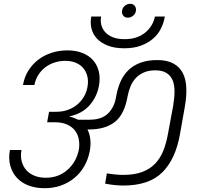

<svg xmlns="http://www.w3.org/2000/svg" viewBox="-20 -1003 1092 1010"><path d="M215 -13Q167 -13 129.5 -27.5Q92 -42 68 -68.5Q44 -95 34 -132Q24 -169 32 -214H93Q87 -182 94 -155Q101 -128 118 -108.5Q135 -89 161.5 -78.5Q188 -68 221 -68Q288 -68 335 -109.5Q382 -151 395 -217Q399 -242 395 -267.5Q391 -293 376.5 -313.5Q362 -334 335 -347Q308 -360 266 -360H228L238 -415H276Q312 -415 341 -426.5Q370 -438 390.5 -456.5Q411 -475 423.5 -498Q436 -521 440 -545Q446 -578 439 -603.5Q432 -629 416.5 -646.5Q401 -664 377 -673.5Q353 -683 324 -683Q295 -683 268 -674.5Q241 -666 219 -649.5Q197 -633 182 -609.5Q167 -586 161 -556H101Q108 -598 129.5 -632Q151 -666 182 -689.5Q213 -713 252 -725.5Q291 -738 335 -738Q378 -738 412 -725Q446 -712 468 -688Q490 -664 499 -630Q508 -596 501 -554Q490 -493 451 -449Q412 -405 346 -391V-389Q359 -387 370 -382.5Q381 -378 391 -373H450Q476 -373 499 -379Q522 -385 540 -399Q558 -413 571.5 -436.5Q585 -460 591 -495Q598 -537 613.5 -572.5Q629 -608 655 -633.5Q681 -659 718.5 -673Q756 -687 807 -687Q859 -687 892 -669Q925 -651 941.5 -619Q958 -587 960 -541Q962 -495 952 -440L927 -299Q904 -166 834 -96.5Q764 -27 629 -27Q606 -27 582.5 -29.5Q559 -32 533 -37L542 -91Q567 -87 589 -85Q611 -83 629 -83Q686 -83 727 -98Q768 -113 795.5 -141.5Q823 -170 839 -210Q855 -250 864 -301L891 -447Q898 -489 898 -523.5Q898 -558 887.5 -582Q877 -606 855 -619.5Q833 -633 797 -633Q762 -633 737 -622Q712 -611 694.5 -592.5Q677 -574 666.5 -548.5Q656 -523 651 -495Q634 -400 583.5 -361Q533 -322 449 -322H440Q452 -299 455 -270.5Q458 -242 453 -212Q445 -167 424 -130Q403 -93 371.5 -67Q340 -41 300.5 -27Q261 -13 215 -13ZM634 -749Q582 -749 546 -763.5Q510 -778 489 -801Q468 -824 461 -854Q454 -884 460 -916H512Q508 -895 512.5 -874Q517 -853 532 -835.5Q547 -818 572.5 -807.5Q598 -797 636 -797Q673 -797 701 -807.5Q729 -818 748.5 -835.5Q768 -853 779.5 -874Q791 -895 795 -916H847Q842 -884 827 -853.5Q812 -823 785.5 -800Q759 -777 721.5 -763Q684 -749 634 -749ZM652 -910Q637 -910 628.5 -920.5Q620 -931 622 -946Q624 -962 636.5 -972.5Q649 -983 665 -983Q680 -983 688.5 -972.5Q697 -962 695 -946Q693 -931 680.5 -920.5Q668 -910 652 -910Z"/></svg>

Font: SVN-Poppins Light
Style: Italic
Weight: 300
Italic angle: -10°
Designer: Ninad Kale (Devanagari), Jonny Pinhorn (Latin)
Foundry: Indian Type Foundry
Version: Version 3.002 2017; ttfautohint (v1.8.3)